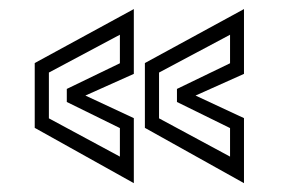

<svg xmlns="http://www.w3.org/2000/svg" viewBox="-20 -522 640 434"><path d="M531.5 -108 307.5 -233V-379.5L531.5 -501.5V-355L422 -306L531.5 -255ZM500 -168V-232.5L380 -291.5V-321L500 -379V-443.5L339.5 -358V-254.5ZM282.5 -108 58.5 -233V-379.5L282.5 -501.5V-355L173 -306L282.5 -255ZM251 -168V-232.5L131 -291.5V-321L251 -379V-443.5L90.5 -358V-254.5Z"/></svg>

Font: Tourney
Style: Regular
Weight: 400
Designer: Tyler Finck
Foundry: Etcetera Type Co
Version: Version 1.015